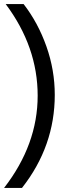

<svg xmlns="http://www.w3.org/2000/svg" viewBox="-30 -727 360 943"><path d="M-2 -707H86Q157 -615 198 -499Q239 -383 239 -261Q239 -9 78 196H-10Q155 -17 155 -257Q155 -497 -2 -707Z"/></svg>

Font: Hind Jalandhar
Style: Regular
Weight: 400
Designer: Namrata Goyal
Foundry: Indian Type Foundry
Version: Version 0.702;PS 1.0;hotconv 1.0.81;makeotf.lib2.5.63406